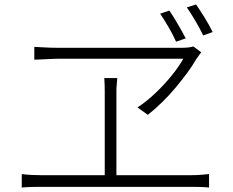

<svg xmlns="http://www.w3.org/2000/svg" viewBox="-20 -862 1040 856"><path d="M735 -815Q752 -790 772.5 -755Q793 -720 808 -691L765 -676Q752 -706 731.5 -741Q711 -776 694 -801ZM854 -842Q871 -818 892 -784Q913 -750 928 -719L886 -704Q871 -735 851 -769Q831 -803 813 -829ZM877 -629Q872 -621 866.5 -614.5Q861 -608 856 -600Q839 -570 815 -537.5Q791 -505 763 -471.5Q735 -438 703.5 -407Q672 -376 639 -350L593 -383Q634 -410 673 -447Q712 -484 744.5 -524Q777 -564 797 -600Q776 -600 731.5 -600Q687 -600 629 -600Q571 -600 508.5 -600Q446 -600 389.5 -600Q333 -600 291.5 -600Q250 -600 233 -600Q216 -600 192 -598.5Q168 -597 150.5 -596.5Q133 -596 133 -596V-653Q156 -652 181 -650.5Q206 -649 231 -649Q249 -649 291 -649Q333 -649 388.5 -649Q444 -649 505 -649Q566 -649 624 -649Q682 -649 726.5 -649Q771 -649 794 -649Q807 -649 820.5 -650.5Q834 -652 842 -655ZM499 -455Q499 -445 499 -415Q499 -385 499 -344.5Q499 -304 499 -259.5Q499 -215 499 -173.5Q499 -132 499 -100.5Q499 -69 499 -56H447Q447 -69 447 -100.5Q447 -132 447 -173.5Q447 -215 447 -259.5Q447 -304 447 -344.5Q447 -385 447 -415Q447 -445 447 -455Q447 -469 446.5 -484Q446 -499 445 -514H503Q502 -499 500.5 -485.5Q499 -472 499 -455ZM77 -86Q99 -83 120 -82Q141 -81 161 -81H833Q855 -81 874 -82.5Q893 -84 912 -86V-26Q893 -28 870 -28.5Q847 -29 833 -29H161Q142 -29 121 -28.5Q100 -28 77 -26Z"/></svg>

Font: Noto Sans SC Thin Light
Style: Regular
Weight: 300
Version: Version 2.004-H2;hotconv 1.0.118;makeotfexe 2.5.65603